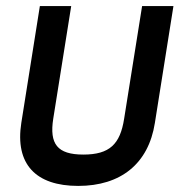

<svg xmlns="http://www.w3.org/2000/svg" viewBox="-20 -600 590 631"><path d="M50 -196C29 -61 97 11 237 11C377 11 468 -62 489 -196L550 -580H447L388 -210C375 -126 340 -92 254 -92C168 -92 142 -127 155 -210L214 -580H111Z"/></svg>

Font: Charger Sport
Style: BlkObl
Weight: 900
Designer: Jasper
Foundry: Cannot Into Space Fonts
Version: Version 1.1